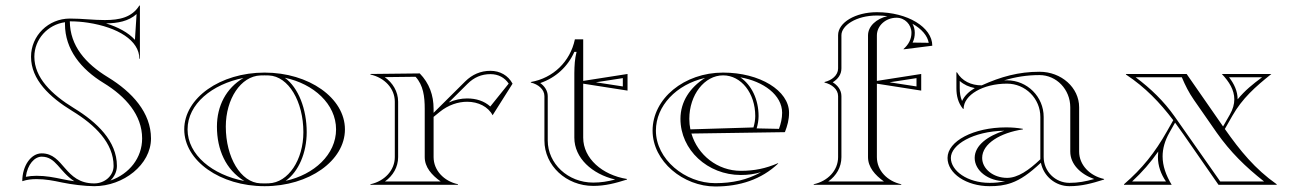

<svg xmlns="http://www.w3.org/2000/svg" viewBox="-20 -667 4660 693"><path d="M320 -5C212.2 -5 211.6 -113.5 130.4 -113.5C91.7 -113.5 60.4 -68.5 60.4 -13C77.8 -18.7 93.5 -20.5 111.9 -20.5C144.5 -20.5 171.9 -15.1 203.9 -8.3C236.7 -1.4 286.7 5 320 5C425.4 5 525 -72.7 525 -167.2C525 -260.2 457.5 -334.5 369.8 -388.1C288.4 -437.7 232.8 -501.6 232 -590C254.8 -590 276.9 -588.2 297.9 -585C404.8 -568.5 483 -521 483 -455H485V-647H483C456 -604 411.3 -594.6 358.4 -594.6C339 -594.6 318.6 -595.8 297.9 -597.2C276.4 -598.7 254.5 -600 232.9 -600H232C154.7 -600 92 -538.3 92 -462.2C92 -379.6 158.8 -316.5 241.3 -266.1C322.6 -216.4 390 -151 390 -68C390 -33.2 358.6 -5 320 -5ZM362.7 -582.6C404.7 -583.1 444.3 -590.2 473 -616.3L467 -523.2C443.3 -549.3 406.6 -569.1 362.7 -582.6ZM493 -167.2C493 -97.4 447.1 -39.4 378.4 -15.3C392.6 -28.8 402 -47.6 402 -68C402 -158 329.6 -226.1 247.5 -276.3C165.7 -326.4 104 -386.8 104 -462.2C104 -525.5 152.2 -578.2 214.6 -586.8C214.6 -584.4 214.5 -582.4 214.5 -580C214.5 -488.4 272.7 -417.2 353.5 -367.8C433.9 -318.8 493 -251.7 493 -167.2ZM248.2 -12.9C233 -15 218.4 -17.5 206.4 -20.1C174.3 -26.9 145.8 -32.5 111.9 -32.5C98.7 -32.5 84.7 -31.2 73.3 -28.9C79.1 -74.1 105.1 -101.5 130.4 -101.5C182.2 -101.5 193.1 -48.8 248.2 -12.9Z M1011.1 -14.3C1057.9 -47.5 1087 -115.9 1087 -190C1087 -273.3 1057.1 -350.7 1008.1 -386.3C1112.2 -364.5 1193 -291.4 1193 -200C1193 -109.4 1113.7 -36.7 1011.1 -14.3ZM795 -210C795 -309.7 849 -392.1 920 -394.7C925.3 -394.9 929.7 -395 935 -395C940.3 -395 944.7 -394.9 950 -394.7C1021.4 -392.1 1075 -300.4 1075 -190C1075 -90.3 1021 -7.9 950 -5.3C944.7 -5.1 940.3 -5 935 -5C929.7 -5 925.3 -5.1 920 -5.3C848.6 -7.9 795 -99.6 795 -210ZM645 -200C645 -86.8 774.9 5 935 5C1095.1 5 1225 -86.8 1225 -200C1225 -313.2 1095.1 -405 935 -405C774.9 -405 645 -313.2 645 -200ZM861.9 -13.7C747.2 -35.5 657 -107.8 657 -200C657 -291.5 745.7 -363.3 858.9 -385.7C796.1 -349 763 -284.5 763 -210C763 -127.2 794.7 -54.3 861.9 -13.7Z M1405 -100C1405 -52.2 1367.9 -13.2 1317 -2V0H1633V-2C1582.1 -13.2 1545 -52.2 1545 -100V-245.1L1567 -263C1598 -288.2 1633.5 -299.7 1666 -299.7C1706.4 -299.7 1742 -281.9 1758 -251L1830 -365C1814.2 -394.8 1784.6 -411.4 1750.2 -411.4C1714.7 -411.4 1684.4 -398.2 1659 -373L1545 -259.8V-274C1545 -323.8 1529.3 -366.7 1495 -402L1317 -400V-398C1367.9 -386.8 1405 -347.8 1405 -300ZM1417 -100V-300C1417 -336.8 1397 -368.7 1368.6 -388.6L1479.9 -389.9C1507.9 -359.2 1513 -318.7 1513 -274V-100C1513 -63.8 1537.8 -35.3 1570.6 -12H1369.4C1398.5 -32.7 1417 -63.9 1417 -100ZM1599.7 -297.2 1667.5 -364.5C1690.9 -387.7 1717.8 -399.4 1750.2 -399.4C1778.5 -399.4 1801.6 -387 1816 -365.2L1749.6 -282.6C1727.9 -302.4 1698.7 -311.7 1666 -311.7C1644.5 -311.7 1621.7 -307 1599.7 -297.2Z M1945 -160C1945 -69 2024 4 2121 4C2164.6 4 2201.1 -5.7 2243 -19V-21C2153.9 -35.2 2085 -95.1 2085 -170V-365L2245 -340V-400L2085 -375V-525H2055C2038 -444 1976 -385 1896 -371V-369C1922 -363 1945 -345 1945 -320ZM2053 -170C2053 -96.9 2116.6 -38.7 2200.5 -19C2173.1 -12 2149.2 -8 2121 -8C2029.9 -8 1957 -76.4 1957 -160V-320C1957 -340.9 1943.8 -357.7 1929.9 -367.2C1986.3 -386.5 2029.7 -426.9 2053 -479.7H2061C2054.4 -453.6 2053.4 -430.6 2053 -403.5ZM2130.7 -370 2228 -385V-355Z M2524.9 -385.8C2470.3 -351.4 2436 -299.9 2436 -238C2436 -126.2 2533.6 -35.4 2653.9 -35.4C2679.9 -35.4 2701.9 -38.3 2726.8 -45.6C2677.8 -17.9 2623.1 -5.9 2561.8 -5.9C2452.1 -5.9 2347.4 -92.5 2347.4 -195.6C2347.4 -284.8 2421.1 -362.2 2524.9 -385.8ZM2828 -260C2828 -340 2722.5 -405 2590 -405C2449.4 -405 2335.4 -311.2 2335.4 -195.6C2335.4 -84.3 2446.7 6.1 2561.8 6.1C2649.8 6.1 2728 -19 2789 -77L2788 -78C2744 -59 2703.3 -50.4 2653.9 -50.4C2569.8 -50.4 2498.4 -107.5 2475.6 -185L2813 -190C2822.1 -213.7 2828 -234.8 2828 -260ZM2651.9 -387.9C2735.8 -373.5 2803 -323.9 2803 -260C2803 -239.4 2798.3 -220.3 2791.6 -201.9L2711 -203.6C2715.2 -217.5 2718 -232.9 2718 -248C2718 -308.3 2692.3 -360.7 2651.9 -387.9ZM2471.8 -200.1C2469.3 -212.3 2468 -225 2468 -238C2468 -324.7 2522.7 -395 2590 -395C2655.1 -395 2706 -330.8 2706 -248C2706 -234.5 2703.4 -220.1 2699.5 -207Z M3005 -100C3005 -51 2967 -13 2917 -2V0H3233V-2C3183 -13 3145 -51 3145 -100V-365L3305 -340V-400L3145 -375V-539C3145 -574.3 3176.8 -603 3216 -603C3245.7 -603 3269.8 -578.7 3269.8 -548.7C3269.8 -525.3 3259.1 -505.7 3241 -490L3242 -489L3345 -502C3345 -568.8 3255.4 -623 3145 -623C3068 -623 3005 -586 3005 -540V-420C3005 -395 2982 -377 2956 -371V-369C2982 -363 3005 -345 3005 -320ZM3113 -100C3113 -63.9 3137.7 -35.3 3170.5 -12H2969.5C2998.6 -32.7 3017 -63.3 3017 -100V-320C3017 -342.7 3002.4 -359.7 2985.6 -370C3003.8 -381.1 3017 -397.7 3017 -420V-540C3017 -574.2 3069.2 -611 3145 -611C3158.4 -611 3169.7 -610.3 3183 -608.7C3143.4 -599.5 3113 -572.8 3113 -539ZM3273.4 -581.2C3307.2 -562.5 3327.7 -537.6 3332.1 -512.5L3274 -513.3C3279.4 -524.6 3281.8 -535.7 3281.8 -548.7C3281.8 -560.3 3278.7 -571.6 3273.4 -581.2ZM3190.7 -370 3288 -385V-355Z M3735 -245V-92C3693 -52 3653.1 -25 3615 -25C3565.3 -25 3525 -57.3 3525 -97C3525 -149 3591.7 -188 3672 -200V-202C3650.8 -205.7 3632.6 -207.2 3611.1 -207.2C3494.6 -207.2 3400 -157.9 3400 -97C3400 -40.7 3468.1 5 3552 5C3580.3 5 3604.6 2.5 3631 -7C3663.7 -18.7 3695.7 -41 3737 -79.7C3746.4 -31.4 3789 5 3840 5C3884.6 5 3922 -5.4 3965 -19V-21C3913 -32.4 3875 -71.8 3875 -120V-280C3875 -350.7 3810.9 -408 3732 -408C3656.4 -408 3592.8 -390.2 3523.3 -358.9C3485.3 -358.9 3452.1 -374.5 3434 -406H3432V-349C3432 -320.4 3438.3 -295.5 3456 -274H3458C3458 -324.3 3528.2 -365.1 3614.7 -365.1C3681.1 -365.1 3735 -311.3 3735 -245ZM3498.4 -349.1C3477.4 -336.9 3461.2 -321.2 3452.4 -302.6C3446.3 -316.7 3444 -331.5 3444 -349V-374.8C3459.2 -361.3 3478 -352.9 3498.4 -349.1ZM3608 -13C3588.7 -8.5 3571.9 -7 3552 -7C3470.7 -7 3412 -51.3 3412 -97C3412 -144.4 3491.9 -193.2 3604.9 -195.2C3546.4 -176.9 3498 -142.9 3498 -97C3498 -50.6 3547.3 -13 3608 -13ZM3604.1 -376.9C3645.2 -389.3 3686.4 -396 3732 -396C3793.3 -396 3843 -344 3843 -280V-120C3843 -74.5 3879.8 -38.3 3929.4 -20.8C3897.8 -12 3872 -7 3840 -7C3788.7 -7 3747 -48.7 3747 -100V-245C3747 -317.9 3687.7 -377.1 3614.7 -377.1C3611.5 -377.1 3607.6 -377 3604.1 -376.9Z M4447.1 -308.5C4447.1 -338.1 4434.1 -364.8 4416.2 -388H4535.2C4501.3 -363 4473.8 -340.8 4447.1 -308.5ZM4378 0H4588V-2C4510 -56.8 4456.2 -122.7 4400.9 -201.5L4428 -249C4464 -311.9 4510 -353 4569 -400H4390C4416.8 -371.9 4435.1 -342 4435.1 -308.5C4435.1 -291.2 4430.2 -272.9 4419 -253.4L4394.5 -210.6C4392.4 -213.7 4390.2 -216.8 4388 -220L4263 -400H4044V-398C4114.2 -351.5 4166.4 -296.8 4214.7 -233.1L4192 -193C4148.3 -115.8 4103 -59 4037 -2V0H4209C4188.2 -34.6 4176.3 -68.2 4176.3 -102.6C4176.3 -130.3 4184 -158.5 4200.7 -188.1L4221.3 -224.4C4231.9 -210.1 4242.5 -195.3 4253 -180ZM4160.5 -120.1 4159.4 -100C4159.4 -68.8 4170.1 -38.2 4188.5 -12H4066.2C4103.3 -46.5 4132.9 -80.6 4160.5 -120.1ZM4384.3 -12 4219.6 -246.6C4181.2 -301.3 4133.2 -347.7 4079.1 -388H4245.7C4258.4 -358 4270.8 -333.2 4289.3 -306.5L4371.7 -188C4421.6 -117.5 4474.5 -65.6 4542.5 -12Z"/></svg>

Font: Sortefax
Style: Medium
Weight: 500
Designer: gluk
Foundry: gluk
Version: Version 0.261